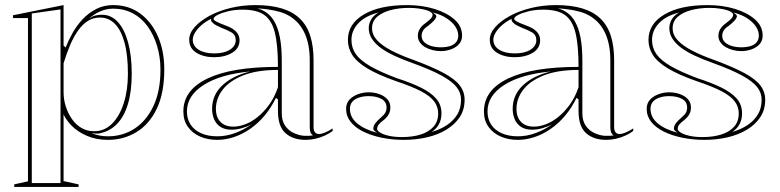

<svg xmlns="http://www.w3.org/2000/svg" viewBox="-20 -535 3069 755"><path d="M36 200V190L90 178V-464H31V-475L230 -515V-356L238 -348Q249 -376 265.5 -405.5Q282 -435 305 -459.5Q328 -484 358 -499.5Q388 -515 425 -515Q486 -515 531 -482Q576 -449 601 -392Q626 -335 626 -262Q626 -169 596.5 -107.5Q567 -46 516.5 -15.5Q466 15 405 15Q358 15 321.5 -1Q285 -17 262.5 -40Q240 -63 230 -85V177L289 190V200ZM105 185H218V-498L105 -482ZM350 -19Q391 -19 420.5 -48.5Q450 -78 466.5 -129Q483 -180 483 -245Q483 -319 469.5 -368Q456 -417 431.5 -441.5Q407 -466 373 -466Q347 -466 326 -453Q305 -440 287.5 -415.5Q270 -391 256 -358.5Q242 -326 230 -286V-172Q230 -144 238.5 -117Q247 -90 262.5 -67.5Q278 -45 300 -32Q322 -19 350 -19ZM404 1Q463 1 509.5 -29.5Q556 -60 583.5 -118.5Q611 -177 611 -261Q611 -311 597.5 -355Q584 -399 560 -432Q536 -465 501.5 -483Q467 -501 425 -501Q399 -501 374.5 -490.5Q350 -480 330 -462Q343 -471 355 -474Q367 -477 381 -477Q417 -477 443 -449Q469 -421 483.5 -369Q498 -317 498 -245Q498 -175 483 -125.5Q468 -76 439.5 -47Q411 -18 369 -10Q361 -10 353.5 -10Q346 -10 340 -11Q353 -6 369.5 -2.5Q386 1 404 1Z M984 -515Q1044 -515 1087.5 -502Q1131 -489 1159 -462Q1187 -435 1200 -394Q1213 -353 1213 -298V-34Q1213 -22 1218.5 -15Q1224 -8 1234 -8Q1244 -8 1258.5 -14Q1273 -20 1288 -30V-20Q1275 -10 1257.5 -2Q1240 6 1220.5 10.5Q1201 15 1182 15Q1132 15 1102.5 -11.5Q1073 -38 1073 -98Q1073 -114 1073 -121.5Q1073 -129 1073 -133.5Q1073 -138 1073 -144L1065 -150Q1046 -111 1020.5 -80.5Q995 -50 964 -28.5Q933 -7 900 4Q867 15 834 15Q797 15 767 2Q737 -11 719 -36Q701 -61 701 -97Q701 -181 796.5 -226.5Q892 -272 1073 -272Q1073 -357 1061 -406Q1049 -455 1019.5 -476Q990 -497 935 -497Q902 -497 876 -490.5Q850 -484 835 -476Q820 -468 820 -461Q820 -456 831 -450Q842 -444 869 -434Q922 -415 922 -377Q922 -345 893 -327.5Q864 -310 822 -310Q781 -310 752.5 -327.5Q724 -345 724 -379Q724 -404 745 -428Q766 -452 802.5 -472Q839 -492 886 -503.5Q933 -515 984 -515ZM1073 -260Q989 -260 935 -238Q881 -216 855 -181.5Q829 -147 829 -107Q829 -83 838 -67.5Q847 -52 862 -44.5Q877 -37 897 -37Q919 -37 943.5 -46Q968 -55 992 -74Q1016 -93 1037.5 -122Q1059 -151 1073 -192ZM834 1Q870 1 905 -12Q940 -25 969 -46Q950 -36 929.5 -30.5Q909 -25 891 -25Q864 -25 847 -36Q830 -47 822 -66Q814 -85 814 -107Q814 -162 855 -200Q896 -238 964 -254Q847 -243 781 -201Q715 -159 715 -97Q715 -67 729.5 -45Q744 -23 771 -11Q798 1 834 1ZM992 -502Q1014 -496 1030.5 -483.5Q1047 -471 1058 -452Q1073 -427 1080.5 -388.5Q1088 -350 1088 -298V-90Q1088 -60 1101 -41Q1114 -22 1134 -12.5Q1154 -3 1175 -1Q1184 -1 1193.5 -1Q1203 -1 1211 -3Q1204 -7 1201 -14.5Q1198 -22 1198 -37V-298Q1198 -359 1179 -402Q1160 -445 1123 -469Q1103 -482 1079.5 -488.5Q1056 -495 1033.5 -498Q1011 -501 992 -502ZM822 -325Q861 -325 884 -339.5Q907 -354 907 -377Q907 -398 889.5 -408Q872 -418 852 -425Q841 -430 831 -435Q821 -440 817 -445Q808 -452 810 -461Q788 -450 772 -436Q756 -422 747 -407Q738 -392 738 -379Q738 -354 761 -339.5Q784 -325 822 -325Z M1568 15Q1522 15 1481 6.5Q1440 -2 1408.5 -17.5Q1377 -33 1359 -55.5Q1341 -78 1341 -107Q1341 -129 1354 -143Q1367 -157 1387.5 -164.5Q1408 -172 1429 -172Q1452 -172 1471.5 -165Q1491 -158 1503 -145Q1515 -132 1515 -112Q1515 -98 1509 -86.5Q1503 -75 1490 -64Q1474 -52 1468.5 -44.5Q1463 -37 1463 -28Q1463 -21 1475 -13.5Q1487 -6 1509 -1Q1531 4 1561 4Q1602 4 1634 -6Q1666 -16 1684.5 -36.5Q1703 -57 1703 -89Q1703 -115 1687.5 -136Q1672 -157 1636 -176Q1600 -195 1537 -216Q1466 -241 1424.5 -266Q1383 -291 1365.5 -318.5Q1348 -346 1348 -378Q1348 -441 1410.5 -478Q1473 -515 1581 -515Q1639 -515 1688 -500Q1737 -485 1767 -458.5Q1797 -432 1797 -395Q1797 -375 1785 -361.5Q1773 -348 1753.5 -341Q1734 -334 1713 -334Q1697 -334 1681 -338Q1665 -342 1652 -349.5Q1639 -357 1631 -368.5Q1623 -380 1623 -394Q1623 -423 1653 -444Q1669 -456 1675 -463Q1681 -470 1681 -477Q1681 -482 1674.5 -487Q1668 -492 1655.5 -495.5Q1643 -499 1626 -501.5Q1609 -504 1589 -504Q1548 -504 1515 -495Q1482 -486 1462.5 -468.5Q1443 -451 1443 -424Q1443 -398 1463 -376.5Q1483 -355 1519.5 -336Q1556 -317 1607 -299Q1682 -271 1725.5 -247.5Q1769 -224 1788 -199Q1807 -174 1807 -143Q1807 -103 1787.5 -74Q1768 -45 1735 -25Q1702 -5 1659 5Q1616 15 1568 15ZM1463 -13Q1455 -18 1451.5 -21.5Q1448 -25 1448 -29Q1448 -40 1456 -50.5Q1464 -61 1478 -73Q1491 -84 1495.5 -92.5Q1500 -101 1500 -112Q1500 -135 1480 -146Q1460 -157 1429 -157Q1409 -157 1392 -151.5Q1375 -146 1365.5 -135Q1356 -124 1356 -107Q1356 -73 1385.5 -49Q1415 -25 1463 -13ZM1677 -16Q1712 -26 1738 -43.5Q1764 -61 1778.5 -85.5Q1793 -110 1793 -143Q1793 -170 1775.5 -192.5Q1758 -215 1716 -238Q1674 -261 1602 -287Q1563 -301 1531.5 -315.5Q1500 -330 1477.5 -346.5Q1455 -363 1442.5 -382.5Q1430 -402 1430 -424Q1430 -442 1439.5 -458.5Q1449 -475 1469 -486Q1417 -473 1389.5 -444Q1362 -415 1362 -378Q1362 -347 1379 -322.5Q1396 -298 1435.5 -275Q1475 -252 1542 -227Q1595 -210 1634 -191Q1673 -172 1694.5 -148Q1716 -124 1716 -89Q1716 -65 1706 -46.5Q1696 -28 1677 -16ZM1713 -349Q1733 -349 1748.5 -353.5Q1764 -358 1773 -368.5Q1782 -379 1782 -395Q1782 -413 1770.5 -430.5Q1759 -448 1736.5 -463Q1714 -478 1681 -486Q1689 -481 1692.5 -477.5Q1696 -474 1696 -471Q1694 -462 1685.5 -453Q1677 -444 1663 -433Q1649 -424 1643.5 -414.5Q1638 -405 1638 -394Q1638 -379 1648.5 -369Q1659 -359 1676 -354Q1693 -349 1713 -349Z M2166 -515Q2226 -515 2269.5 -502Q2313 -489 2341 -462Q2369 -435 2382 -394Q2395 -353 2395 -298V-34Q2395 -22 2400.5 -15Q2406 -8 2416 -8Q2426 -8 2440.5 -14Q2455 -20 2470 -30V-20Q2457 -10 2439.5 -2Q2422 6 2402.5 10.5Q2383 15 2364 15Q2314 15 2284.5 -11.5Q2255 -38 2255 -98Q2255 -114 2255 -121.5Q2255 -129 2255 -133.5Q2255 -138 2255 -144L2247 -150Q2228 -111 2202.5 -80.5Q2177 -50 2146 -28.5Q2115 -7 2082 4Q2049 15 2016 15Q1979 15 1949 2Q1919 -11 1901 -36Q1883 -61 1883 -97Q1883 -181 1978.5 -226.5Q2074 -272 2255 -272Q2255 -357 2243 -406Q2231 -455 2201.5 -476Q2172 -497 2117 -497Q2084 -497 2058 -490.5Q2032 -484 2017 -476Q2002 -468 2002 -461Q2002 -456 2013 -450Q2024 -444 2051 -434Q2104 -415 2104 -377Q2104 -345 2075 -327.5Q2046 -310 2004 -310Q1963 -310 1934.5 -327.5Q1906 -345 1906 -379Q1906 -404 1927 -428Q1948 -452 1984.5 -472Q2021 -492 2068 -503.5Q2115 -515 2166 -515ZM2255 -260Q2171 -260 2117 -238Q2063 -216 2037 -181.5Q2011 -147 2011 -107Q2011 -83 2020 -67.5Q2029 -52 2044 -44.5Q2059 -37 2079 -37Q2101 -37 2125.5 -46Q2150 -55 2174 -74Q2198 -93 2219.5 -122Q2241 -151 2255 -192ZM2016 1Q2052 1 2087 -12Q2122 -25 2151 -46Q2132 -36 2111.5 -30.5Q2091 -25 2073 -25Q2046 -25 2029 -36Q2012 -47 2004 -66Q1996 -85 1996 -107Q1996 -162 2037 -200Q2078 -238 2146 -254Q2029 -243 1963 -201Q1897 -159 1897 -97Q1897 -67 1911.5 -45Q1926 -23 1953 -11Q1980 1 2016 1ZM2174 -502Q2196 -496 2212.5 -483.5Q2229 -471 2240 -452Q2255 -427 2262.5 -388.5Q2270 -350 2270 -298V-90Q2270 -60 2283 -41Q2296 -22 2316 -12.5Q2336 -3 2357 -1Q2366 -1 2375.5 -1Q2385 -1 2393 -3Q2386 -7 2383 -14.5Q2380 -22 2380 -37V-298Q2380 -359 2361 -402Q2342 -445 2305 -469Q2285 -482 2261.5 -488.5Q2238 -495 2215.5 -498Q2193 -501 2174 -502ZM2004 -325Q2043 -325 2066 -339.5Q2089 -354 2089 -377Q2089 -398 2071.5 -408Q2054 -418 2034 -425Q2023 -430 2013 -435Q2003 -440 1999 -445Q1990 -452 1992 -461Q1970 -450 1954 -436Q1938 -422 1929 -407Q1920 -392 1920 -379Q1920 -354 1943 -339.5Q1966 -325 2004 -325Z M2750 15Q2704 15 2663 6.5Q2622 -2 2590.5 -17.5Q2559 -33 2541 -55.5Q2523 -78 2523 -107Q2523 -129 2536 -143Q2549 -157 2569.5 -164.5Q2590 -172 2611 -172Q2634 -172 2653.5 -165Q2673 -158 2685 -145Q2697 -132 2697 -112Q2697 -98 2691 -86.5Q2685 -75 2672 -64Q2656 -52 2650.5 -44.5Q2645 -37 2645 -28Q2645 -21 2657 -13.5Q2669 -6 2691 -1Q2713 4 2743 4Q2784 4 2816 -6Q2848 -16 2866.5 -36.5Q2885 -57 2885 -89Q2885 -115 2869.5 -136Q2854 -157 2818 -176Q2782 -195 2719 -216Q2648 -241 2606.5 -266Q2565 -291 2547.5 -318.5Q2530 -346 2530 -378Q2530 -441 2592.5 -478Q2655 -515 2763 -515Q2821 -515 2870 -500Q2919 -485 2949 -458.5Q2979 -432 2979 -395Q2979 -375 2967 -361.5Q2955 -348 2935.5 -341Q2916 -334 2895 -334Q2879 -334 2863 -338Q2847 -342 2834 -349.5Q2821 -357 2813 -368.5Q2805 -380 2805 -394Q2805 -423 2835 -444Q2851 -456 2857 -463Q2863 -470 2863 -477Q2863 -482 2856.5 -487Q2850 -492 2837.5 -495.5Q2825 -499 2808 -501.5Q2791 -504 2771 -504Q2730 -504 2697 -495Q2664 -486 2644.5 -468.5Q2625 -451 2625 -424Q2625 -398 2645 -376.5Q2665 -355 2701.5 -336Q2738 -317 2789 -299Q2864 -271 2907.5 -247.5Q2951 -224 2970 -199Q2989 -174 2989 -143Q2989 -103 2969.5 -74Q2950 -45 2917 -25Q2884 -5 2841 5Q2798 15 2750 15ZM2645 -13Q2637 -18 2633.5 -21.5Q2630 -25 2630 -29Q2630 -40 2638 -50.5Q2646 -61 2660 -73Q2673 -84 2677.5 -92.5Q2682 -101 2682 -112Q2682 -135 2662 -146Q2642 -157 2611 -157Q2591 -157 2574 -151.5Q2557 -146 2547.5 -135Q2538 -124 2538 -107Q2538 -73 2567.5 -49Q2597 -25 2645 -13ZM2859 -16Q2894 -26 2920 -43.5Q2946 -61 2960.5 -85.5Q2975 -110 2975 -143Q2975 -170 2957.5 -192.5Q2940 -215 2898 -238Q2856 -261 2784 -287Q2745 -301 2713.5 -315.5Q2682 -330 2659.5 -346.5Q2637 -363 2624.5 -382.5Q2612 -402 2612 -424Q2612 -442 2621.5 -458.5Q2631 -475 2651 -486Q2599 -473 2571.5 -444Q2544 -415 2544 -378Q2544 -347 2561 -322.5Q2578 -298 2617.5 -275Q2657 -252 2724 -227Q2777 -210 2816 -191Q2855 -172 2876.5 -148Q2898 -124 2898 -89Q2898 -65 2888 -46.5Q2878 -28 2859 -16ZM2895 -349Q2915 -349 2930.5 -353.5Q2946 -358 2955 -368.5Q2964 -379 2964 -395Q2964 -413 2952.5 -430.5Q2941 -448 2918.5 -463Q2896 -478 2863 -486Q2871 -481 2874.5 -477.5Q2878 -474 2878 -471Q2876 -462 2867.5 -453Q2859 -444 2845 -433Q2831 -424 2825.5 -414.5Q2820 -405 2820 -394Q2820 -379 2830.5 -369Q2841 -359 2858 -354Q2875 -349 2895 -349Z"/></svg>

Font: Kalnia Glaze Thin Medium
Style: Regular
Weight: 500
Version: Version 1.110